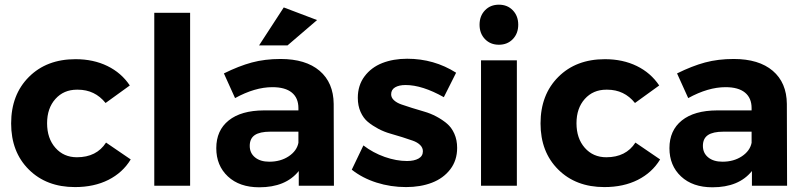

<svg xmlns="http://www.w3.org/2000/svg" viewBox="-20 -797 3457 824"><path d="M27.8 -267.1Q27.8 -390.6 104 -466.8Q180.2 -543 304.2 -543Q380.9 -543 440.9 -513.7Q501 -484.4 537.1 -430.2L433.1 -355Q387.2 -412.1 314 -412.1Q312 -412.1 310.1 -412.1Q253.4 -412.1 217.8 -372.3Q182.1 -332.5 182.1 -268.1Q182.1 -203.1 217.8 -162.6Q253.4 -122.1 310.1 -122.1Q394.5 -122.1 435.1 -185.1L541 -112.8Q506.8 -56.2 445.3 -25.1Q383.8 5.9 301.8 5.9Q179.2 5.9 103.5 -69.6Q27.8 -145 27.8 -267.1Z M642.1 0V-742.2H795.9V0Z M908.2 -161.1Q908.2 -237.3 961.4 -280Q1014.6 -322.8 1112.8 -323.2H1260.7V-333Q1260.7 -376.5 1232.4 -399.7Q1204.1 -422.9 1148.9 -422.9Q1074.2 -422.9 988.8 -376L940.9 -481.9Q1004.9 -513.7 1060.8 -528.8Q1116.7 -543.9 1184.1 -543.9Q1292 -543.9 1351.6 -493.2Q1411.1 -442.4 1412.1 -351.1L1413.1 0H1262.2V-63Q1206.1 6.8 1092.8 6.8Q1007.8 6.8 958 -39.8Q908.2 -86.4 908.2 -161.1ZM1051.8 -170.9Q1051.8 -140.1 1074.5 -121.6Q1097.2 -103 1135.7 -103Q1184.1 -103 1219 -126.2Q1253.9 -149.4 1260.7 -184.1V-231.9H1140.1Q1095.2 -231.9 1073.5 -217.3Q1051.8 -202.6 1051.8 -170.9ZM1091.8 -602.1 1197.8 -765.1 1340.8 -710.9 1213.9 -602.1Z M1489.7 -68.8 1539.6 -172.9Q1581.1 -141.1 1631.1 -123.5Q1681.2 -106 1726.6 -106Q1757.3 -106 1776.1 -116.5Q1794.9 -127 1794.9 -147.9Q1794.9 -163.1 1783 -174.8Q1771 -186.5 1751.2 -193.4Q1731.4 -200.2 1706.5 -208.3Q1681.6 -216.3 1655.3 -223.6Q1628.9 -231 1604 -244.1Q1579.1 -257.3 1559.3 -273.4Q1539.6 -289.6 1527.6 -316.4Q1515.6 -343.3 1515.6 -377Q1515.6 -430.7 1544.4 -469.2Q1573.2 -507.8 1620.6 -526.4Q1668 -544.9 1727.5 -544.9Q1842.8 -544.9 1937.5 -484.9L1884.8 -379.9Q1792 -432.1 1720.7 -432.1Q1692.4 -432.1 1675.5 -422.1Q1658.7 -412.1 1658.7 -392.1Q1658.7 -377.9 1670.9 -366.7Q1683.1 -355.5 1703.1 -348.6Q1723.1 -341.8 1748.5 -333.7Q1773.9 -325.7 1800.5 -318.1Q1827.1 -310.5 1852.5 -297.1Q1877.9 -283.7 1897.9 -266.8Q1918 -250 1929.9 -223.1Q1941.9 -196.3 1941.9 -162.1Q1941.9 -108.9 1912.4 -70.3Q1882.8 -31.7 1833.7 -12.9Q1784.7 5.9 1722.7 5.9Q1656.7 5.9 1595.9 -13.4Q1535.2 -32.7 1489.7 -68.8Z M2061.3 -629.2Q2038.1 -653.3 2038.1 -690.9Q2038.1 -728.5 2061.3 -752.7Q2084.5 -776.9 2121.1 -776.9Q2157.7 -776.9 2180.9 -752.7Q2204.1 -728.5 2204.1 -690.9Q2204.1 -653.3 2180.9 -629.2Q2157.7 -605 2121.1 -605Q2084.5 -605 2061.3 -629.2ZM2044.4 0V-538.1H2198.2V0Z M2299.8 -267.1Q2299.8 -390.6 2376 -466.8Q2452.1 -543 2576.2 -543Q2652.8 -543 2712.9 -513.7Q2772.9 -484.4 2809.1 -430.2L2705.1 -355Q2659.2 -412.1 2585.9 -412.1Q2584 -412.1 2582 -412.1Q2525.4 -412.1 2489.7 -372.3Q2454.1 -332.5 2454.1 -268.1Q2454.1 -203.1 2489.7 -162.6Q2525.4 -122.1 2582 -122.1Q2666.5 -122.1 2707 -185.1L2813 -112.8Q2778.8 -56.2 2717.3 -25.1Q2655.8 5.9 2573.7 5.9Q2451.2 5.9 2375.5 -69.6Q2299.8 -145 2299.8 -267.1Z M2853 -161.1Q2853 -237.3 2906.2 -280Q2959.5 -322.8 3057.6 -323.2H3205.6V-333Q3205.6 -376.5 3177.2 -399.7Q3148.9 -422.9 3093.8 -422.9Q3019 -422.9 2933.6 -376L2885.7 -481.9Q2949.7 -513.7 3005.6 -528.8Q3061.5 -543.9 3128.9 -543.9Q3236.8 -543.9 3296.4 -493.2Q3356 -442.4 3356.9 -351.1L3357.9 0H3207V-63Q3150.9 6.8 3037.6 6.8Q2952.6 6.8 2902.8 -39.8Q2853 -86.4 2853 -161.1ZM2996.6 -170.9Q2996.6 -140.1 3019.3 -121.6Q3042 -103 3080.6 -103Q3128.9 -103 3163.8 -126.2Q3198.7 -149.4 3205.6 -184.1V-231.9H3085Q3040 -231.9 3018.3 -217.3Q2996.6 -202.6 2996.6 -170.9Z"/></svg>

Font: Montserrat Semi Bold
Style: Regular
Weight: 600
Designer: Julieta Ulanovsky
Foundry: Julieta Ulanovsky
Version: Version 3.001;PS 003.001;hotconv 1.0.70;makeotf.lib2.5.58329